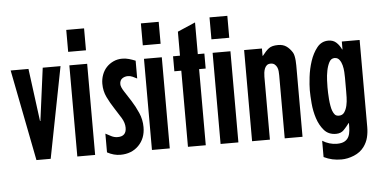

<svg xmlns="http://www.w3.org/2000/svg" viewBox="-53 -778 2019 1020"><g transform="rotate(-5 956.0 -268.5)"><path d="M19 -486H114L151 -205H153L190 -486H285L190 0H114Z M332 -486H427V0H332ZM332 -675H427V-558H332Z M491 -108Q506 -100 521.5 -92Q537 -84 555 -84Q601 -84 601 -130Q601 -156 585 -182.5Q569 -209 549.5 -238.5Q530 -268 514 -301Q498 -334 498 -373Q498 -398 506.5 -421Q515 -444 530.5 -460.5Q546 -477 567.5 -487Q589 -497 615 -497Q633 -497 650.5 -492Q668 -487 685 -480V-385Q674 -391 661.5 -396.5Q649 -402 637 -402Q619 -402 606 -392.5Q593 -383 593 -363Q593 -348 609 -323.5Q625 -299 644.5 -268.5Q664 -238 680 -201.5Q696 -165 696 -125Q696 -65 658.5 -27Q621 11 561 11Q526 11 491 -8Z M730 -486H825V0H730ZM730 -675H825V-558H730Z M922 -406H885V-486H922V-614L1017 -655V-486H1052V-406H1017V0H922Z M1096 -486H1191V0H1096ZM1096 -675H1191V-558H1096Z M1264 -486H1359V-447H1361Q1380 -472 1396.5 -484.5Q1413 -497 1446 -497Q1472 -497 1489.5 -485Q1507 -473 1521 -451Q1526 -443 1528.5 -431Q1531 -419 1532 -406Q1533 -393 1533 -380Q1533 -367 1533 -358V0H1438V-336Q1438 -346 1437 -358Q1436 -370 1431.5 -379.5Q1427 -389 1419 -395.5Q1411 -402 1398 -402Q1385 -402 1377.5 -395.5Q1370 -389 1366 -379Q1362 -369 1360.5 -357.5Q1359 -346 1359 -336V0H1264Z M1880 -22Q1880 7 1873.5 33.5Q1867 60 1850 83Q1830 110 1796 124Q1762 138 1729 138Q1703 138 1680.5 133Q1658 128 1635 117V30Q1652 41 1672 47Q1692 53 1712 53Q1738 53 1753 44.5Q1768 36 1775 21.5Q1782 7 1783.5 -11.5Q1785 -30 1785 -51H1783Q1769 -32 1753.5 -16Q1738 0 1712 0Q1672 0 1648.5 -27Q1625 -54 1612.5 -92.5Q1600 -131 1596.5 -172.5Q1593 -214 1593 -243Q1593 -270 1598 -313Q1603 -356 1616.5 -397Q1630 -438 1653.5 -467.5Q1677 -497 1714 -497Q1740 -497 1756.5 -481.5Q1773 -466 1783 -444H1785V-486H1880ZM1785 -294Q1785 -305 1784 -323.5Q1783 -342 1778.5 -359.5Q1774 -377 1764.5 -389.5Q1755 -402 1739 -402Q1720 -402 1710 -383Q1700 -364 1695 -338.5Q1690 -313 1689 -287.5Q1688 -262 1688 -250Q1688 -238 1688.5 -221Q1689 -204 1690.5 -186Q1692 -168 1695 -151Q1698 -134 1702 -124Q1707 -111 1714 -103Q1721 -95 1736 -95Q1755 -95 1765 -110Q1775 -125 1779.5 -145.5Q1784 -166 1784.5 -187.5Q1785 -209 1785 -221Z"/></g></svg>

Font: Osterbar
Style: Regular
Weight: 500
Width: 3
Designer: Peter Wiegel, Basierend auf Erbar schmal-halbfette Grotesk v. Jacob Erbar
Foundry: Peter Wiegel
Version: Version 1.0